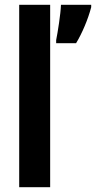

<svg xmlns="http://www.w3.org/2000/svg" viewBox="-20 -780 400 800"><path d="M189 0V-760H60V0ZM360 -750V-760H234C233 -723 220 -642 214 -613V-600H297C322 -641 347 -700 360 -750Z"/></svg>

Font: Noto Sans Malayalam ExtraCondensed
Style: Bold
Weight: 700
Width: 2
Designer: Jelle Bosma - Monotype Design Team
Foundry: Monotype Imaging Inc.
Version: Version 2.104